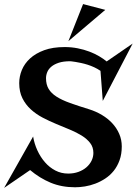

<svg xmlns="http://www.w3.org/2000/svg" viewBox="-48 -891 668 938"><path d="M268.1 -661.1Q301.3 -661.1 331.8 -655Q362.3 -648.9 388.7 -638.9Q415 -628.9 436.5 -616.2Q458 -603.5 473.1 -590.8L600.1 -678.2L454.1 -397.9L442.9 -544.9Q428.7 -554.7 412.4 -562.3Q396 -569.8 379.6 -575Q363.3 -580.1 348.1 -583.3Q333 -586.4 321.3 -588.4Q309.6 -590.3 302.5 -591.1Q295.4 -591.8 294.9 -591.8Q261.7 -591.8 239.3 -584.5Q216.8 -577.1 202.9 -565.4Q189 -553.7 182.9 -538.8Q176.8 -523.9 176.8 -508.8Q176.8 -478 189.5 -456.8Q202.1 -435.5 228 -418.9Q253.9 -402.3 293.9 -387.9Q334 -373.5 388.2 -356.9Q420.9 -346.7 450 -329.3Q479 -312 500.5 -288.8Q522 -265.6 534.4 -237.1Q546.9 -208.5 546.9 -175.8Q546.9 -137.7 536.1 -108.2Q525.4 -78.6 507.6 -56.4Q489.7 -34.2 466.3 -18.8Q442.9 -3.4 417.7 6.1Q392.6 15.6 366.9 19.8Q341.3 23.9 318.8 23.9Q252.9 23.9 199.2 1.5Q145.5 -21 99.1 -60.1L-27.8 26.9L113.8 -224.1Q119.6 -189 134.5 -156.5Q149.4 -124 171.4 -98.6Q193.4 -73.2 222.2 -58.1Q251 -43 285.2 -43Q312.5 -43 335.2 -51.3Q357.9 -59.6 374 -73.5Q390.1 -87.4 399.2 -105.7Q408.2 -124 408.2 -144Q408.2 -171.9 392.6 -192.1Q377 -212.4 351.6 -228.3Q326.2 -244.1 293.7 -257.6Q261.2 -271 227.1 -285.2Q192.9 -299.3 160.4 -316.4Q127.9 -333.5 102.5 -356.7Q77.1 -379.9 61.5 -411.1Q45.9 -442.4 45.9 -484.9Q45.9 -517.6 58.8 -549.1Q71.8 -580.6 98.9 -605.5Q126 -630.4 168 -645.8Q210 -661.1 268.1 -661.1ZM286.1 -689.9 357.9 -871.1 466.3 -842.8Z"/></svg>

Font: Risque
Style: Regular
Weight: 400
Designer: Astigmatic (AOETI)
Foundry: Astigmatic (AOETI)
Version: Version 1.000